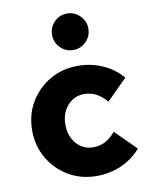

<svg xmlns="http://www.w3.org/2000/svg" viewBox="-88 -843 714 917"><g transform="rotate(-10 269.5 -384.5)"><path d="M307 10Q232 10 171.5 -25.5Q111 -61 75.5 -121.5Q40 -182 40 -257Q40 -333 75.5 -393Q111 -453 171.5 -488.5Q232 -524 307 -524Q371 -524 427 -499.5Q483 -475 522 -429L423 -330Q398 -359 372 -372.5Q346 -386 313 -386Q281 -386 255.5 -369Q230 -352 215.5 -323Q201 -294 201 -257Q201 -220 215.5 -191Q230 -162 255.5 -145Q281 -128 313 -128Q346 -128 372 -141.5Q398 -155 423 -184L522 -85Q483 -39 427 -14.5Q371 10 307 10ZM301 -602Q264 -602 238.5 -628Q213 -654 213 -690Q213 -727 238.5 -753Q264 -779 301 -779Q337 -779 363 -753Q389 -727 389 -691Q389 -654 363 -628Q337 -602 301 -602Z"/></g></svg>

Font: Red Hat Text
Style: Bold
Weight: 700
Designer: Pentagram, MCKL
Foundry: MCKL
Version: Version 1.030